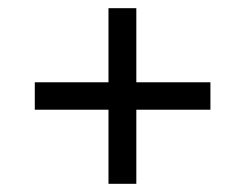

<svg xmlns="http://www.w3.org/2000/svg" viewBox="-20 -592 599 469"><path d="M245 -143V-324H65V-391H245V-572H313V-391H494V-324H313V-143Z"/></svg>

Font: Noto Serif Vithkuqi SemiBold
Style: Regular
Weight: 600
Version: Version 1.005